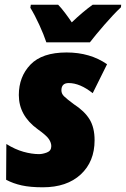

<svg xmlns="http://www.w3.org/2000/svg" viewBox="-20 -786 535 816"><path d="M362 -606Q385 -636 424 -681Q463 -726 494 -755L495 -766H374Q353 -751 330.5 -732Q308 -713 285 -691Q273 -709 256.5 -731Q240 -753 227 -766H111L109 -753Q128 -722 147 -680.5Q166 -639 177 -606ZM382 -190Q382 -244 360.5 -279Q339 -314 294 -343Q263 -366 252 -377Q241 -388 241 -402Q241 -433 272 -433Q320 -433 374 -390L435 -513Q363 -563 263 -563Q159 -563 109.5 -511.5Q60 -460 60 -382Q60 -295 140 -237Q178 -210 188 -194.5Q198 -179 198 -165Q198 -145 179.5 -138Q161 -131 146 -131Q115 -131 79.5 -141Q44 -151 7 -174L6 -22Q36 -6 72.5 2Q109 10 162 10Q264 10 323 -44.5Q382 -99 382 -190Z"/></svg>

Font: Noto Sans Display SemiCondensed Black
Style: Italic
Weight: 900
Width: 4
Designer: Monotype Design team
Foundry: Monotype Imaging Inc.
Version: 1.000